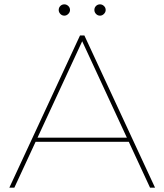

<svg xmlns="http://www.w3.org/2000/svg" viewBox="-20 -863 756 883"><path d="M348 -700H368L693 0H670L353 -684H363L46 0H23ZM140 -230H575L585 -211H130ZM440 -791Q429 -791 421.5 -799Q414 -807 414 -817Q414 -828 421.5 -835.5Q429 -843 440 -843Q450 -843 458 -835.5Q466 -828 466 -817Q466 -807 458 -799Q450 -791 440 -791ZM276 -791Q265 -791 257.5 -799Q250 -807 250 -817Q250 -828 257.5 -835.5Q265 -843 276 -843Q286 -843 294 -835.5Q302 -828 302 -817Q302 -807 294 -799Q286 -791 276 -791Z"/></svg>

Font: Montserrat
Style: Regular
Weight: 400
Designer: Julieta Ulanovsky
Foundry: Julieta Ulanovsky
Version: Version 8.000